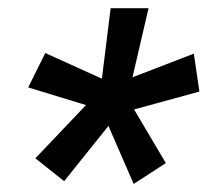

<svg xmlns="http://www.w3.org/2000/svg" viewBox="-20 -731 510 472"><path d="M66.9 -341.8 191.4 -472.7 49.3 -516.1 91.3 -600.6 230.5 -537.6 252 -710.9H345.2L305.7 -541L456.5 -599.1L470.2 -505.9L309.6 -461.9L387.7 -330.1L308.6 -278.8L246.6 -421.4L137.7 -285.6Z"/></svg>

Font: Roboto Condensed
Style: Bold Italic
Weight: 700
Italic angle: -12°
Designer: Christian Robertson
Foundry: Google
Version: Version 3.0